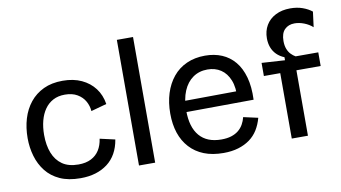

<svg xmlns="http://www.w3.org/2000/svg" viewBox="-72 -871 1870 1052"><g transform="rotate(-10 862.5 -345.5)"><path d="M300 13Q232 13 185 -8.5Q138 -30 108.5 -67.5Q79 -105 65 -153Q51 -201 51 -253Q51 -311 66 -361Q81 -411 111.5 -449Q142 -487 187.5 -508.5Q233 -530 294 -530Q354 -530 399 -509Q444 -488 472 -451Q500 -414 508 -363L421 -339Q419 -368 404.5 -394Q390 -420 362 -436.5Q334 -453 293 -453Q255 -453 227 -438Q199 -423 180.5 -396.5Q162 -370 152.5 -334Q143 -298 143 -255Q143 -197 160 -154Q177 -111 211.5 -87Q246 -63 301 -63Q343 -63 372 -78Q401 -93 417.5 -119.5Q434 -146 439 -182L523 -163Q516 -120 497.5 -87Q479 -54 450 -32Q421 -10 383.5 1.5Q346 13 300 13Z M626 0V-699H716V0Z M1095 13Q1033 13 986.5 -5.5Q940 -24 908 -59Q876 -94 860 -142Q844 -190 844 -250Q844 -311 860 -362Q876 -413 907 -451Q938 -489 983.5 -509.5Q1029 -530 1086 -530Q1138 -530 1179.5 -512.5Q1221 -495 1250.5 -460Q1280 -425 1295 -371.5Q1310 -318 1307 -246L901 -243V-305L1251 -308L1221 -266Q1225 -329 1208.5 -370Q1192 -411 1160.5 -432Q1129 -453 1086 -453Q1040 -453 1005.5 -429Q971 -405 952 -360Q933 -315 933 -251Q933 -159 974.5 -110.5Q1016 -62 1096 -62Q1128 -62 1151.5 -69.5Q1175 -77 1191.5 -90.5Q1208 -104 1218.5 -122.5Q1229 -141 1234 -162L1315 -144Q1305 -107 1287 -78Q1269 -49 1241.5 -29Q1214 -9 1177.5 2Q1141 13 1095 13Z M1476 0V-364H1385V-437L1514 -429V-446Q1489 -456 1471.5 -473.5Q1454 -491 1445.5 -514Q1437 -537 1437 -564Q1437 -605 1455.5 -636.5Q1474 -668 1509 -686Q1544 -704 1591 -704Q1629 -704 1659.5 -693Q1690 -682 1711 -665L1700 -580Q1680 -598 1653 -608.5Q1626 -619 1600 -619Q1566 -619 1545 -598Q1524 -577 1524 -534Q1524 -509 1531 -490.5Q1538 -472 1550 -459.5Q1562 -447 1575 -440H1701V-364H1566V0Z"/></g></svg>

Font: Bricolage Grotesque 17pt
Style: Regular
Weight: 400
Version: Version 1.001;gftools[0.9.33.dev8+g029e19f]